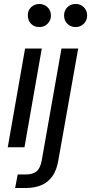

<svg xmlns="http://www.w3.org/2000/svg" viewBox="-20 -740 458 965"><path d="M19 0 106 -496H190L103 0ZM178 -604Q152 -604 136 -620.5Q120 -637 120 -662Q119 -687 136 -703.5Q153 -720 178 -720Q202 -720 219 -703.5Q236 -687 236 -662Q236 -638 219.5 -621Q203 -604 178 -604ZM56 205 69 137H107Q145 137 164 121Q183 105 190 65L289 -496H373L273 67Q265 115 243.5 145.5Q222 176 188 190.5Q154 205 108 205ZM360 -604Q335 -604 318.5 -620.5Q302 -637 302 -662Q302 -687 318.5 -703.5Q335 -720 361 -720Q385 -720 401.5 -703.5Q418 -687 418 -662Q418 -637 401 -620.5Q384 -604 360 -604Z"/></svg>

Font: DM Sans 36pt
Style: Italic
Weight: 400
Italic angle: -10°
Designer: Colophon Foundry, Jonny Pinhorn
Foundry: Colophon Foundry
Version: Version 4.004;gftools[0.9.30]